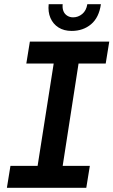

<svg xmlns="http://www.w3.org/2000/svg" viewBox="-20 -899 543 919"><path d="M13 0 30 -105H160L237 -595H106L123 -700H503L486 -595H356L280 -105H410L393 0ZM323 -751Q286 -751 260 -767.5Q234 -784 221.5 -813Q209 -842 213 -879H280Q278 -860 283.5 -846Q289 -832 301.5 -824Q314 -816 330 -816Q354 -816 373.5 -832Q393 -848 398 -879H463Q454 -815 416 -783Q378 -751 323 -751Z"/></svg>

Font: MuseoModerno Medium
Style: Italic
Weight: 500
Italic angle: -9°
Designer: Pablo Cosgaya, Héctor Gatti, Marcela Romero, and the Authors of The MuseoModerno Project.
Foundry: Omnibus-Type Team
Version: Version 1.003